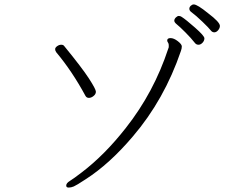

<svg xmlns="http://www.w3.org/2000/svg" viewBox="-20 -838 1040 867"><path d="M842 -785Q835 -791 835 -798.5Q835 -806 841.5 -812Q848 -818 855 -818Q871 -818 920 -778Q973 -738 973 -721Q973 -711 965 -701.5Q957 -692 947.5 -692Q938 -692 931 -701.5Q924 -711 894.5 -739.5Q865 -768 842 -785ZM861 -643Q843 -666 817 -692Q791 -718 779 -727.5Q767 -737 767 -744.5Q767 -752 774 -759Q781 -766 787.5 -766Q794 -766 800 -762Q819 -750 861 -713Q903 -676 903 -665Q903 -654 894.5 -645Q886 -636 876.5 -636Q867 -636 861 -643ZM279 0Q279 -11 295.5 -21Q312 -31 351 -61Q454 -140 548 -260Q675 -421 740 -619Q742 -623 742 -626V-635Q742 -641 738.5 -646Q735 -651 735 -655Q735 -666 750 -666Q765 -666 783 -652Q801 -638 801 -628.5Q801 -619 797 -608Q722 -388 580 -222Q474 -97 366 -28Q325 -1 313 4Q301 9 290 9Q279 9 279 0ZM413 -424Q413 -413 402.5 -404.5Q392 -396 381.5 -396Q371 -396 366 -405Q306 -516 234 -602Q229 -609 229 -616Q229 -623 238 -629.5Q247 -636 256.5 -636Q266 -636 270 -630Q351 -531 382 -483Q413 -435 413 -424Z"/></svg>

Font: ToneOZ-Pinyin-WenKai-Light
Style: Light
Weight: 300
Designer: Fontworks Inc.
Foundry: ToneOZ
Version: Version 0.240331